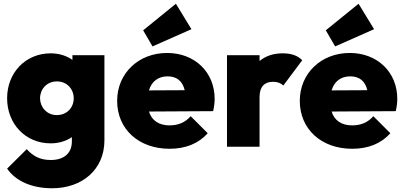

<svg xmlns="http://www.w3.org/2000/svg" viewBox="-20 -784 2158 1026"><path d="M259 222C419 222 538 122 538 -34V-489H367V-464C336 -486 296 -499 251 -499C115 -499 18 -394 18 -259C18 -123 115 -18 251 -18C294 -18 333 -30 364 -51V-28C364 36 321 71 251 71C194 71 156 50 123 13L18 117C64 184 150 222 259 222ZM194 -259C194 -306 229 -349 284 -349C339 -349 374 -307 374 -259C374 -210 339 -169 283 -169C229 -169 194 -213 194 -259Z M886 11C972 11 1041 -17 1090 -72L999 -163C970 -130 933 -114 886 -114C829 -114 791 -140 776 -188L1119 -190C1125 -217 1127 -237 1127 -256C1127 -398 1021 -501 873 -501C720 -501 606 -392 606 -245C606 -94 721 11 886 11ZM745 -622 795 -536 1003 -628 920 -764ZM776 -301C790 -349 826 -376 875 -376C925 -376 955 -351 967 -302Z M1193 0H1367V-266C1367 -320 1393 -347 1439 -347C1464 -347 1482 -339 1494 -327L1595 -462C1571 -487 1537 -499 1491 -499C1440 -499 1400 -485 1367 -458V-489H1193Z M1862 11C1948 11 2017 -17 2066 -72L1975 -163C1946 -130 1909 -114 1862 -114C1805 -114 1767 -140 1752 -188L2095 -190C2101 -217 2103 -237 2103 -256C2103 -398 1997 -501 1849 -501C1696 -501 1582 -392 1582 -245C1582 -94 1697 11 1862 11ZM1721 -622 1771 -536 1979 -628 1896 -764ZM1752 -301C1766 -349 1802 -376 1851 -376C1901 -376 1931 -351 1943 -302Z"/></svg>

Font: MV Cash ExtraBold
Style: Regular
Weight: 800
Designer: Rodrigo Fuenzalida
Foundry: fragTYPE
Version: Version 1.100;Glyphs 3.1.2 (3151)